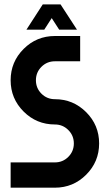

<svg xmlns="http://www.w3.org/2000/svg" viewBox="-20 -870 509 890"><path d="M234.4 -703.1H351.6V-585.9H234.4Q197.8 -585.9 172.1 -560.3Q146.5 -534.7 146.5 -498Q146.5 -461.4 172.1 -435.8Q197.8 -410.2 234.4 -410.2Q319.3 -410.2 379.4 -350.1Q439.5 -290 439.5 -205.1Q439.5 -120.1 379.4 -60.1Q319.3 0 234.4 0H29.3V-117.2H234.4Q271 -117.2 296.6 -142.8Q322.3 -168.5 322.3 -205.1Q322.3 -241.7 296.6 -267.3Q271 -293 234.4 -293Q149.4 -293 89.4 -353Q29.3 -413.1 29.3 -498Q29.3 -583 89.4 -643.1Q149.4 -703.1 234.4 -703.1ZM336.9 -732.4H254.4L219.7 -786.1L185.1 -732.4H102.5L178.2 -849.6H260.7Z"/></svg>

Font: Gerhaus
Style: Regular
Weight: 400
Designer: GGBotNet
Foundry: GGBotNet
Version: 1.01